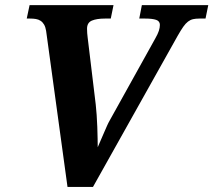

<svg xmlns="http://www.w3.org/2000/svg" viewBox="-20 -734 838 754"><path d="M321.8 -621.1Q321.8 -612.8 322.5 -603.3Q323.2 -593.8 324.2 -586.9L356 -323.2Q357.9 -305.7 359.6 -282.5Q361.3 -259.3 362.1 -235.6Q362.8 -211.9 363.3 -190.7Q363.8 -169.4 363.8 -155.8Q369.6 -169.4 376.2 -184.6Q382.8 -199.7 388.9 -213.9Q395 -228 400.4 -240.2Q405.8 -252.4 410.2 -259.8L589.8 -583Q599.6 -600.1 603.8 -612.8Q607.9 -625.5 607.9 -636.2Q607.9 -650.9 593.3 -656Q578.6 -661.1 549.8 -661.1H526.9L537.1 -713.9H797.9L787.1 -661.1H763.2Q748.5 -661.1 738 -658.7Q727.5 -656.2 718.3 -649.2Q709 -642.1 699.7 -628.9Q690.4 -615.7 678.2 -594.2L345.2 0H245.1L161.1 -612.8Q158.7 -627.9 153.1 -637.5Q147.5 -647 139.4 -652.3Q131.3 -657.7 120.8 -659.4Q110.4 -661.1 98.1 -661.1H85L96.2 -713.9H425.8L415 -661.1H392.1Q359.9 -661.1 340.8 -653.1Q321.8 -645 321.8 -621.1Z"/></svg>

Font: Droid Serif
Style: Bold Italic
Weight: 700
Italic angle: -12°
Designer: Monotype Design team
Foundry: Monotype Imaging Inc.
Version: Version 1.03